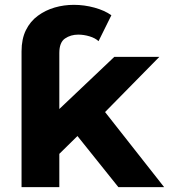

<svg xmlns="http://www.w3.org/2000/svg" viewBox="-20 -773 698 793"><path d="M197 -110 201 -300 452 -538H638L397 -293L316 -227ZM469 0 288 -226 385 -347 658 0ZM225 0H69V-561Q69 -612 87 -648.5Q105 -685 136.5 -708Q168 -731 206 -742Q244 -753 285 -753Q328 -753 370 -741.5Q412 -730 440 -710L387 -603Q373 -616 349.5 -623Q326 -630 303 -630Q272 -630 248.5 -614Q225 -598 225 -554Z"/></svg>

Font: Montserrat Thin
Style: Bold
Weight: 700
Version: Version 9.000